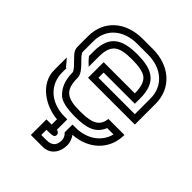

<svg xmlns="http://www.w3.org/2000/svg" viewBox="-231 -794 1088 1088"><g transform="rotate(45 312.5 -250.5)"><path d="M41.7 -287.5V-187.5C41.7 -75.5 155.2 -7.9 250 -0.8V41.7H208.3V166.7H302.1C368.8 166.7 395.8 111.5 395.8 62.5C395.8 36.5 385.4 14.6 375 0V-0.6C494.2 -7.9 583.3 -88.8 583.3 -208.3H455.2C447.2 -152.5 418.8 -125 311.5 -125C206.9 -125 166.7 -148.6 166.7 -250C166.7 -300.2 83.3 -347 83.3 -375V-458.3C83.3 -561.4 159.9 -625 270.8 -625H354.2C465.4 -625 541.7 -559.4 541.7 -457.3V-333.3H250V-375H500V-416.7C500 -550 429.8 -583.3 311.5 -583.3C197.6 -583.3 125 -550.8 125 -420.8V-382.3C147.3 -353.6 158.1 -349 166.7 -337.5V-416.7C166.7 -516.7 205.1 -541.7 311.5 -541.7C364.6 -541.7 402.1 -534.4 422.9 -519.8C446.9 -502.1 458.3 -467.7 458.3 -416.7H208.3V-291.7H583.3V-458.3C583.3 -584.3 486.1 -666.7 354.2 -666.7H270.8C133.8 -666.7 41.7 -583.6 41.7 -458.3V-375C41.7 -359.4 46.9 -344.8 58.3 -331.3C82.8 -302.8 125 -267.5 125 -250C125 -190.6 142.7 -145.8 178.1 -113.5C200 -93.8 244.8 -83.3 311.5 -83.3C405.5 -83.3 459.8 -101.4 486.5 -166.7H537.5C520.1 -96.9 458.7 -48.6 375 -42.3L333.3 -41.7V20.8C347.9 33.3 354.2 50 354.2 62.5C354.2 94.8 343.8 125 291.7 125H250V83.3C297.9 83.3 312.5 82.3 312.5 62.5C312.5 51 302.1 41.7 291.7 41.7V-41.7L250 -42.5C152.3 -50.5 83.3 -114.8 83.3 -209.4V-242.7C83.3 -243.8 83.3 -243.8 82.3 -243.8C74.6 -243.8 71.3 -257.8 41.7 -287.5Z"/></g></svg>

Font: Sportrop
Style: Regular
Weight: 500
Version: Version 0.9